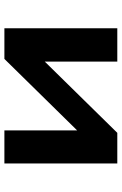

<svg xmlns="http://www.w3.org/2000/svg" viewBox="136 -676 541 852"><g transform="rotate(90 406.0 -250.5)"><path d="M106 0V-501H254V-161H236L570 -501H706V0H559V-341H577L242 0Z"/></g></svg>

Font: Nunito Sans 7pt Expanded
Style: Bold
Weight: 700
Width: 7
Designer: Vernon Adams
Foundry: Vernon Adams
Version: Version 3.101;gftools[0.9.27]